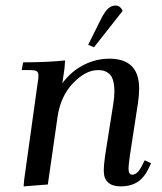

<svg xmlns="http://www.w3.org/2000/svg" viewBox="-20 -663 582 690"><path d="M58.1 -411.1 63 -439Q150.4 -439 213.9 -445.8L211.9 -418L204.1 -363.8Q234.9 -405.8 279.5 -429Q324.2 -452.1 373 -452.1Q480 -452.1 480 -345.2Q480 -320.3 476.1 -294.9L446.8 -104Q441.9 -68.8 441.9 -58.1Q441.9 -35.2 455.1 -35.2Q473.6 -35.2 488.8 -64.9L500 -86.9L522.9 -76.2L512.2 -54.2Q502.9 -35.6 491.2 -23.2Q479.5 -10.7 466.3 -4.4Q453.1 2 440.4 4.4Q427.7 6.8 413.1 6.8Q384.3 6.8 368.7 -7.1Q353 -21 353 -47.9Q353 -71.8 357.9 -105L387.2 -290Q391.1 -313 391.1 -334Q391.1 -358.9 386 -375.2Q380.9 -391.6 371.3 -398.9Q361.8 -406.2 353 -408.7Q344.2 -411.1 332 -411.1Q287.6 -411.1 242.7 -364.3Q197.8 -317.4 187 -244.1L151.9 0L64.9 6.8L66.9 -17.1L115.2 -363.8Q118.2 -380.9 118.2 -391.1Q118.2 -402.8 111.8 -407Q105.5 -411.1 87.9 -411.1ZM296.9 -502 342.8 -594.2Q356.4 -621.1 368.4 -632.1Q380.4 -643.1 396 -643.1Q411.6 -643.1 420.9 -624L317.9 -493.2Z"/></svg>

Font: Dihjauti
Style: Bold Italic
Weight: 700
Italic angle: -9°
Designer: T. Christopher White
Version: Version 3.0.0